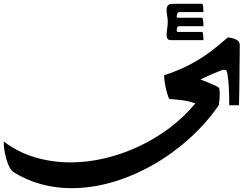

<svg xmlns="http://www.w3.org/2000/svg" viewBox="-771 -551 1315 1005"><path d="M252 -10Q215 -22 185 -26Q155 -30 115 -33Q109 -44 102.5 -67Q96 -90 92 -115Q88 -140 88 -157Q165 -182 224 -213.5Q283 -245 331 -281Q379 -317 421 -355Q447 -353 465.5 -343.5Q484 -334 484 -316Q484 -289 483.5 -247.5Q483 -206 482.5 -160Q482 -114 481.5 -71.5Q481 -29 480 0H429Q429 -59 426.5 -98.5Q424 -138 420 -160Q418 -176 414.5 -181Q411 -186 400 -186Q395 -186 374 -177.5Q353 -169 326.5 -157.5Q300 -146 278 -135Q320 -119 348 -106.5Q376 -94 377 -88Q378 -81 378.5 -74Q379 -67 379 -59Q379 -27 374 0Q309 94 221 173.5Q133 253 30.5 311.5Q-72 370 -181 402Q-290 434 -397 434Q-479 434 -556 413Q-633 392 -702 349Q-716 339 -727.5 311Q-739 283 -745.5 249.5Q-752 216 -751 190Q-677 246 -587.5 272.5Q-498 299 -403 299Q-313 299 -222 277.5Q-131 256 -44.5 215.5Q42 175 117.5 118Q193 61 252 -10ZM123 -341Q110 -341 105.5 -348.5Q101 -356 101 -368Q101 -382 104 -400.5Q107 -419 107 -438Q107 -452 104 -468.5Q101 -485 101 -498Q101 -512 107 -521.5Q113 -531 132 -531H286Q291 -531 292.5 -514Q294 -497 294 -488H168Q161 -488 157.5 -480Q154 -472 154 -466Q154 -458 158 -458H286Q291 -458 292.5 -441Q294 -424 294 -414H165Q160 -414 157 -407.5Q154 -401 154 -395Q154 -384 161 -384H286Q291 -384 292.5 -367.5Q294 -351 294 -341Z"/></svg>

Font: Alkalami
Style: Regular
Weight: 400
Designer: Becca Hirsbrunner Spalinger
Foundry: SIL International
Version: Version 2.000